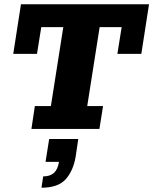

<svg xmlns="http://www.w3.org/2000/svg" viewBox="-20 -603 717 898"><path d="M127 0 143 -107H218L276 -476H173L153 -351H42L78 -583H677L641 -351H529L549 -476H446L388 -107H462L445 0ZM174 275 182 222Q214 222 232 206Q250 190 256 154H193L210 47H346L334 129Q323 195 287.5 235Q252 275 174 275Z"/></svg>

Font: Rokkitt SemiBold ExtraBold
Style: Italic
Weight: 800
Italic angle: -9°
Version: Version 3.103